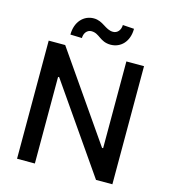

<svg xmlns="http://www.w3.org/2000/svg" viewBox="-132 -1036 1011 1142"><g transform="rotate(15 373.5 -465.5)"><path d="M666.9 -727.3H558.2V-193.2H551.5L181.5 -727.3H79.9V0H189.6V-533.4H196.4L566.1 0H666.9ZM195.3 -795.5 266.7 -793.3C266.7 -824.2 285.5 -847.3 311.8 -847.3C362.2 -847.3 374.3 -799 441.4 -799C503.6 -799.4 551.8 -847.3 551.8 -926.5L481.9 -931.1C481.5 -900.2 462.7 -876.8 435.4 -876.8C387.8 -876.8 363.6 -924.7 305.8 -924.7C243.3 -924.7 195.3 -873.9 195.3 -795.5Z"/></g></svg>

Font: Magic Ui Pro Medium
Style: Regular
Weight: 500
Designer: Stefan Endress, Andreas Faust
Version: Version 1.000;FEAKit 1.0